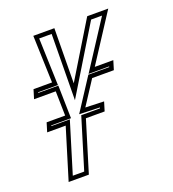

<svg xmlns="http://www.w3.org/2000/svg" viewBox="-124 -762 772 857"><g transform="rotate(-20 262.0 -333.5)"><path d="M239.6 -287 313.2 -400H416.2L429.3 -443H341.3L486.8 -667H386.8L228 -406L230.8 -667H130.8L138.3 -443H50.3L37.2 -400H140.2L142.7 -284H54.7L41.6 -241H129.6L55.9 0H151.9L225.6 -241H314.6L327.7 -284ZM203.5 -268.2 301 -264.9 299.8 -261H210.8L137.1 -20H82.9L156.6 -261H68.6L69.5 -264H163.2L159.8 -420H64.2L65.1 -423H159L151.5 -647H210.6L207.2 -333.4L398.1 -647H450L304.5 -423H402.3L401.4 -420H302.3Z"/></g></svg>

Font: Din Kursivschrift
Style: EngGhost
Weight: 400
Version: Version 1.089